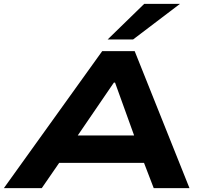

<svg xmlns="http://www.w3.org/2000/svg" viewBox="-48 -968 1047 988"><path d="M-28 0 478 -705H645L927 0H743L665 -203L741 -130H206L309 -206L167 0ZM538 -543 320 -224 287 -271H705L658 -227L544 -543ZM506 -765 694 -948H878L637 -765Z"/></svg>

Font: Nunito Sans 7pt Expanded ExtraBold
Style: Italic
Weight: 800
Width: 7
Italic angle: -9°
Designer: Vernon Adams
Foundry: Vernon Adams
Version: Version 3.101;gftools[0.9.27]